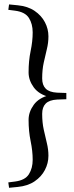

<svg xmlns="http://www.w3.org/2000/svg" viewBox="-20 -738 343 890"><path d="M287.5 -307V-278L244.5 -276.5Q208.5 -274.5 192 -258Q175.5 -241.5 175.5 -210.5Q175.5 -170 182.8 -137Q190 -104 197.2 -74.8Q204.5 -45.5 204.5 -16Q204.5 18.5 188.2 49.8Q172 81 140.5 102.5Q109 124 62.5 128.5L22 132.5L18.5 107.5L49.5 103.5Q96.5 97.5 114 69.5Q131.5 41.5 131.5 3Q131.5 -38 122 -83.8Q112.5 -129.5 112.5 -182.5Q112.5 -219 136.5 -252.2Q160.5 -285.5 211.5 -297.5V-287.5Q160.5 -300 136.5 -333Q112.5 -366 112.5 -402.5Q112.5 -456 122 -501.5Q131.5 -547 131.5 -588Q131.5 -627 114 -654.8Q96.5 -682.5 49.5 -688.5L18.5 -692.5L22 -717.5L62.5 -713.5Q109 -709 140.5 -687.5Q172 -666 188.2 -635Q204.5 -604 204.5 -569.5Q204.5 -539.5 197.2 -510.2Q190 -481 182.8 -448Q175.5 -415 175.5 -374.5Q175.5 -343.5 192 -327Q208.5 -310.5 244.5 -308.5Z"/></svg>

Font: Newsreader 36pt
Style: Regular
Weight: 400
Designer: Hugues Gentile
Foundry: Production Type
Version: Version 1.003